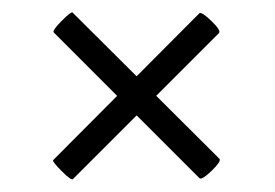

<svg xmlns="http://www.w3.org/2000/svg" viewBox="-20 -343 439 307"><path d="M65 -87 299 -322Q303 -324 318.5 -309Q334 -294 330 -290L97 -57Q95 -53 79 -69Q63 -85 65 -87ZM96 -323 331 -89Q334 -85 318.5 -70Q303 -55 299 -58L66 -291Q63 -294 78.5 -309.5Q94 -325 96 -323Z"/></svg>

Font: Cormorant Garamond SemiBold
Style: Italic
Weight: 600
Italic angle: -10°
Designer: Christian Thalmann (Catharsis Fonts)
Foundry: Catharsis Fonts
Version: Version 4.000